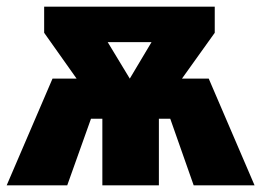

<svg xmlns="http://www.w3.org/2000/svg" viewBox="-25 -554 781 574"><path d="M599 -319H519L617 -456V-534H107V-456L204 -319H132L-5 0H176L247 -199H281V0H450V-199H484L554 0H736ZM297 -428H428L363 -319Z"/></svg>

Font: Fira Sans Heavy
Style: Regular
Weight: 900
Designer: bBox Type GmbH & Carrois Corporate GbR & Edenspiekermann AG
Foundry: bBox Type GmbH & Carrois Corporate GbR & Edenspiekermann AG
Version: Version 4.300;PS 004.300;hotconv 1.0.88;makeotf.lib2.5.64775